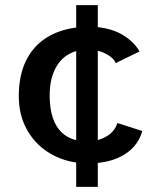

<svg xmlns="http://www.w3.org/2000/svg" viewBox="-20 -624 640 746"><path d="M276 7.5Q214 -1.5 163.2 -35Q112.5 -68.5 82.8 -123.8Q53 -179 53 -251Q53 -329 80 -385.8Q107 -442.5 157 -475.2Q207 -508 276 -517V-604H360V-518.5Q419.5 -512 461 -485.8Q502.5 -459.5 522 -424L430 -379Q422.5 -395.5 403.5 -408Q384.5 -420.5 360 -427V-80Q387.5 -87.5 407.8 -103.8Q428 -120 436 -146L533 -115Q518 -62 473 -30Q428 2 360 9V102H276ZM276 -79.5V-425.5Q226 -411 199.5 -365.8Q173 -320.5 173 -254Q173 -179.5 199 -135.8Q225 -92 276 -79.5Z"/></svg>

Font: JuliaMono
Style: Bold
Weight: 700
Monospace: yes
Designer: cormullion
Foundry: corm
Version: Version 0.055; ttfautohint (v1.8.4)